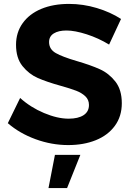

<svg xmlns="http://www.w3.org/2000/svg" viewBox="-20 -733 677 982"><path d="M320 -577Q279 -577 255 -562Q231 -547 231 -518Q231 -481 265.5 -461.5Q300 -442 372 -421Q444 -400 490.5 -379Q537 -358 570 -316Q603 -274 603 -205Q603 -138 567.5 -89.5Q532 -41 470 -16Q408 9 329 9Q244 9 162 -21Q80 -51 20 -103L83 -232Q136 -184 205 -155Q274 -126 331 -126Q380 -126 407.5 -144Q435 -162 435 -196Q435 -223 416.5 -240.5Q398 -258 369.5 -269Q341 -280 291 -294Q219 -314 173.5 -334Q128 -354 95 -395Q62 -436 62 -504Q62 -567 96 -614.5Q130 -662 191 -687.5Q252 -713 333 -713Q405 -713 475 -692Q545 -671 599 -636L538 -505Q484 -538 423.5 -557.5Q363 -577 320 -577ZM261 59H391L323 229H228Z"/></svg>

Font: Montserrat arm2 SemiBold
Style: Regular
Weight: 600
Designer: Julieta Ulanovsky
Foundry: Julieta Ulanovsky
Version: Version 6.000